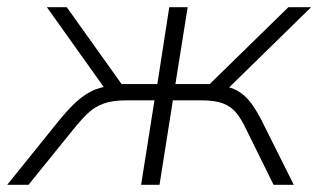

<svg xmlns="http://www.w3.org/2000/svg" viewBox="-40 -512 891 532"><path d="M-20 0 109 -160Q138 -197 162 -221Q186 -245 212 -258.5Q238 -272 275 -275L253 -263L90 -492H145L297 -279H396L429 -492H480L446 -279H541L759 -492H822L588 -263L562 -276Q595 -273 616.5 -261.5Q638 -250 656 -226Q674 -202 694 -160L774 0H718L643 -152Q629 -182 614.5 -199.5Q600 -217 578 -225.5Q556 -234 517 -234H439L402 0H351L388 -234H312Q273 -234 248.5 -225.5Q224 -217 205 -199.5Q186 -182 162 -152L39 0Z"/></svg>

Font: Nunito Sans 7pt ExtraLight
Style: Italic
Weight: 250
Italic angle: -9°
Designer: Vernon Adams
Foundry: Vernon Adams
Version: Version 3.101;gftools[0.9.27]